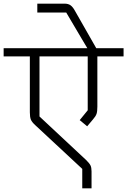

<svg xmlns="http://www.w3.org/2000/svg" viewBox="-40 -963 699 1055"><path d="M412 -35 155 -274Q135 -292 129.5 -306Q124 -320 124 -346V-653H-20V-698H440L412 -745L324 -894H165V-943H314Q335 -943 347.5 -934Q360 -925 371 -905L489 -698H639V-653H495V-377Q495 -351 490.5 -337.5Q486 -324 471 -307L439 -269L398 -303L442 -357V-653H177V-323L435 -82Q452 -65 457.5 -53.5Q463 -42 463 -21V72H412Z"/></svg>

Font: IBM Plex Sans Devanagari Light
Style: Regular
Weight: 300
Designer: Mike Abbink, Paul van der Laan, Pieter van Rosmalen, Erin McLaughlin
Foundry: Bold Monday
Version: Version 1.1